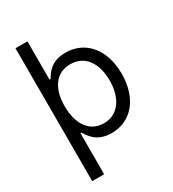

<svg xmlns="http://www.w3.org/2000/svg" viewBox="-220 -844 1048 1166"><g transform="rotate(-30 304.5 -261.0)"><path d="M76.7 -727.3V204.5H160.5V-83.8H167.6C186.1 -54 221.6 11.4 326.7 11.4C463.1 11.4 558.2 -98 558.2 -271.3C558.2 -443.2 463.1 -552.6 325.3 -552.6C218.8 -552.6 186.1 -487.2 167.6 -458.8H160.5V-727.3ZM159.1 -272.7C159.1 -394.9 213.1 -477.3 315.3 -477.3C421.9 -477.3 474.4 -387.8 474.4 -272.7C474.4 -156.2 420.5 -63.9 315.3 -63.9C214.5 -63.9 159.1 -149.1 159.1 -272.7Z"/></g></svg>

Font: Magic Ui Pro
Style: Regular
Weight: 400
Designer: Stefan Endress, Andreas Faust
Version: Version 1.000;FEAKit 1.0